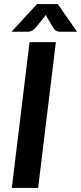

<svg xmlns="http://www.w3.org/2000/svg" viewBox="-20 -932 402 952"><path d="M169 0H38.5L126.5 -723H257ZM362 -774.5H279.5Q272.5 -774.5 262.8 -777.2Q253 -780 244.5 -793.5L213 -846.5Q211.5 -849.5 210 -852.2Q208.5 -855 207 -858Q204 -853 199 -846.5L155.5 -793.5Q143 -780 133 -777.2Q123 -774.5 116 -774.5H37L163.5 -912H266.5Z"/></svg>

Font: Lato 2
Style: Bold Italic
Weight: 700
Italic angle: -7°
Designer: Lukasz Dziedzic with Adam Twardoch and Botio Nikoltchev
Foundry: tyPoland Lukasz Dziedzic
Version: Version 2.015; 2015-08-06; http://www.latofonts.com/